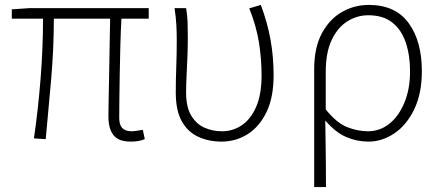

<svg xmlns="http://www.w3.org/2000/svg" viewBox="-20 -563 1794 781"><path d="M511 13Q480 13 460.5 2.5Q441 -8 431 -31Q421 -54 421 -89Q421 -115 422 -161.5Q423 -208 424 -264.5Q425 -321 426 -379Q427 -437 428 -487H199Q199 -365 188 -239Q177 -113 166 3L118 0Q135 -116 145 -242Q155 -368 155 -487H28V-525L101 -530H585V-487H474Q471 -435 469.5 -376Q468 -317 467 -259.5Q466 -202 465.5 -155.5Q465 -109 465 -83Q465 -55 477.5 -42Q490 -29 516 -29Q528 -29 561 -35L569 3Q557 8 543 10.5Q529 13 511 13Z M881 13Q828 13 785.5 -7Q743 -27 719 -70.5Q695 -114 695 -187Q695 -239 697 -291.5Q699 -344 699 -396Q699 -428 697.5 -459Q696 -490 690 -530H737Q742 -502 743 -473Q744 -444 744 -410Q744 -376 742.5 -335.5Q741 -295 739 -256.5Q737 -218 737 -187Q737 -127 758 -92.5Q779 -58 812 -43.5Q845 -29 883 -29Q927 -29 963.5 -53.5Q1000 -78 1022 -128.5Q1044 -179 1044 -257Q1044 -323 1033.5 -389.5Q1023 -456 994 -529L1041 -543Q1068 -471 1080.5 -401Q1093 -331 1093 -257Q1093 -167 1064 -107Q1035 -47 987 -17Q939 13 881 13Z M1258 198V-282Q1258 -369 1289 -427Q1320 -485 1370.5 -514Q1421 -543 1480 -543Q1588 -543 1642 -469.5Q1696 -396 1696 -273Q1696 -183 1665 -118.5Q1634 -54 1584 -20.5Q1534 13 1479 13Q1431 13 1387.5 -6Q1344 -25 1303 -73Q1304 -21 1304.5 20.5Q1305 62 1305.5 104Q1306 146 1306 198ZM1477 -29Q1525 -29 1563.5 -59.5Q1602 -90 1625 -145.5Q1648 -201 1648 -273Q1648 -338 1630.5 -390Q1613 -442 1575.5 -471.5Q1538 -501 1478 -501Q1433 -501 1393.5 -476.5Q1354 -452 1329.5 -401Q1305 -350 1305 -270V-118Q1350 -62 1393 -45.5Q1436 -29 1477 -29Z"/></svg>

Font: Noto Sans SC ExtraLight
Style: Regular
Weight: 250
Designer: Ryoko NISHIZUKA 西塚涼子 (kana, bopomofo & ideographs); Paul D. Hunt (Latin, Greek & Cyrillic); Sandoll Communications 산돌커뮤니
Foundry: Adobe
Version: Version 2.004-H2;hotconv 1.0.118;makeotfexe 2.5.65603